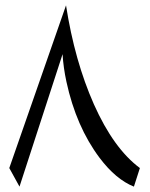

<svg xmlns="http://www.w3.org/2000/svg" viewBox="-20 -673 552 707"><path d="M473.1 14.2Q406.7 -12.2 346.7 -91.8Q260.3 -207 224.6 -372.1Q213.4 -423.8 210.4 -473.6L51.8 14.2L14.2 -54.2L223.1 -653.3Q254.9 -448.7 325.7 -289.1Q398.4 -126 495.1 -54.2Z"/></svg>

Font: Cardo-Italic
Style: Italic
Weight: 400
Italic angle: -12°
Designer: David J. Perry
Foundry: David J. Perry
Version: Version 0.991